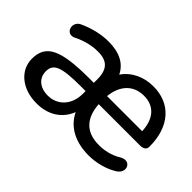

<svg xmlns="http://www.w3.org/2000/svg" viewBox="-81 -756 1025 1025"><g transform="rotate(45 431.5 -244.0)"><path d="M235 9C323 9 388 -34 416 -106C453 -29 530 9 629 9C684 9 748 -7 794 -37C844 -70 812 -137 756 -104C715 -78 667 -69 629 -69C532 -69 480 -121 473 -223H784C810 -223 825 -233 825 -253V-256C825 -406 742 -498 611 -497C542 -497 477 -468 439 -412C411 -469 356 -497 274 -497C223 -497 165 -485 106 -458C55 -436 78 -358 132 -384C182 -409 228 -419 272 -419C342 -419 374 -387 374 -311V-285H341C124 -285 49 -249 49 -142C49 -56 125 9 235 9ZM612 -426C691 -426 735 -374 739 -285H474C483 -374 534 -426 612 -426ZM248 -63C186 -63 149 -98 149 -148C149 -206 194 -223 340 -223H374V-202C374 -121 323 -63 248 -63Z"/></g></svg>

Font: Nunito SemiBold
Style: Regular
Weight: 600
Designer: Vernon Adams
Foundry: Vernon Adams
Version: Version 3.602